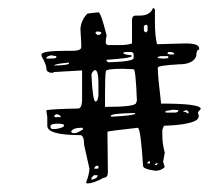

<svg xmlns="http://www.w3.org/2000/svg" viewBox="-20 -503 529 458"><path d="M344.7 -483.4H346.7L349.6 -480.5V-448.2Q349.6 -418.9 354.5 -397.5L421.9 -399.4Q455.1 -399.4 455.1 -387.7V-384.8Q448.2 -384.8 448.2 -369.1Q440.4 -349.6 407.2 -349.6Q356.4 -346.7 356.4 -341.8V-340.8Q356.4 -321.3 364.3 -255.9H365.2Q459 -255.9 459 -243.2Q452.1 -236.3 452.1 -233.4Q461.9 -215.8 427.7 -209Q408.2 -204.1 371.1 -203.1L367.2 -193.4V-181.6Q367.2 -160.2 373 -138.7L369.1 -117.2L373 -104.5Q364.3 -95.7 350.6 -95.7Q321.3 -99.6 321.3 -107.4Q315.4 -198.2 308.6 -198.2Q236.3 -190.4 236.3 -188.5L237.3 -91.8Q237.3 -79.1 227.5 -79.1Q203.1 -65.4 187.5 -65.4L185.5 -67.4V-68.4Q192.4 -85 193.4 -100.6L180.7 -157.2Q180.7 -180.7 170.9 -180.7Q92.8 -180.7 92.8 -203.1V-223.6L90.8 -237.3V-240.2Q109.4 -243.2 166 -244.1Q174.8 -244.1 175.8 -262.7V-335L107.4 -331.1V-329.1Q90.8 -329.1 90.8 -338.9Q90.8 -348.6 79.1 -369.1V-373Q79.1 -381.8 138.7 -381.8H156.2Q173.8 -382.8 173.8 -390.6V-399.4L171.9 -433.6Q172.9 -454.1 188.5 -470.7Q204.1 -472.7 206.1 -472.7L214.8 -473.6Q220.7 -473.6 234.4 -418Q232.4 -412.1 232.4 -405.3V-399.4L236.3 -395.5H267.6Q284.2 -395.5 294.9 -399.4V-455.1Q294.9 -465.8 303.7 -465.8H313.5Q337.9 -465.8 344.7 -483.4ZM329.1 -444.3 323.2 -441.4V-433.6Q323.2 -425.8 329.1 -425.8L332 -429.7V-441.4ZM210 -427.7 208 -425.8V-423.8L211.9 -419.9H217.8L221.7 -423.8V-424.8Q220.7 -427.7 213.9 -427.7ZM280.3 -378.9 274.4 -377.9V-376Q274.4 -373 293.9 -371.1V-369.1Q293.9 -364.3 234.4 -360.4V-357.4L238.3 -354.5H241.2Q298.8 -356.4 298.8 -364.3V-375L294.9 -378.9ZM381.8 -378.9 378.9 -376Q380.9 -373 388.7 -373H395.5V-375Q394.5 -378.9 384.8 -378.9ZM90.8 -365.2V-363.3H100.6Q114.3 -363.3 114.3 -366.2V-369.1L101.6 -371.1Q90.8 -368.2 90.8 -365.2ZM363.3 -369.1 356.4 -367.2V-364.3L369.1 -363.3Q381.8 -363.3 381.8 -366.2L380.9 -369.1ZM109.4 -346.7H110.4H111.3Q144.5 -347.7 144.5 -351.6V-353.5H142.6Q109.4 -350.6 109.4 -346.7ZM230.5 -280.3V-248H231.4Q304.7 -248 304.7 -257.8L306.6 -262.7Q303.7 -337.9 298.8 -337.9H296.9L272.5 -338.9Q232.4 -338.9 232.4 -333Q230.5 -319.3 230.5 -280.3ZM198.2 -323.2Q201.2 -260.7 208 -260.7Q212.9 -260.7 214.8 -274.4V-304.7Q214.8 -335.9 206.1 -335.9Q198.2 -331.1 198.2 -323.2ZM393.6 -241.2 375 -238.3V-234.4H395.5Q404.3 -234.4 405.3 -238.3V-240.2ZM417 -236.3Q423.8 -236.3 427.7 -232.4H429.7V-236.3L425.8 -240.2H424.8Q417 -238.3 417 -236.3ZM244.1 -226.6 246.1 -224.6Q302.7 -227.5 302.7 -232.4L301.8 -233.4H300.8Q244.1 -232.4 244.1 -226.6ZM113.3 -230.5 109.4 -226.6V-224.6L111.3 -223.6H125V-224.6Q122.1 -230.5 113.3 -230.5ZM100.6 -203.1V-198.2L103.5 -195.3H113.3Q132.8 -198.2 132.8 -204.1Q132.8 -208 117.2 -208H115.2Q100.6 -207 100.6 -203.1ZM149.4 -188.5 153.3 -185.5H159.2Q164.1 -185.5 177.7 -194.3V-198.2H173.8Q153.3 -198.2 149.4 -188.5ZM335 -118.2 331.1 -114.3V-113.3H337.9V-118.2ZM353.5 -114.3 349.6 -110.4V-109.4H353.5L355.5 -111.3V-114.3ZM209 -107.4 204.1 -101.6 206.1 -100.6H212.9L214.8 -101.6V-107.4ZM204.1 -85 198.2 -79.1V-74.2Q212.9 -77.1 212.9 -85Z"/></svg>

Font: Love Ya Like A Sister
Style: Regular
Weight: 400
Designer: Kimberly Geswein
Foundry: Kimberly Geswein
Version: Version 1.002 2007